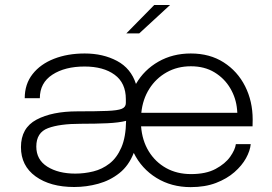

<svg xmlns="http://www.w3.org/2000/svg" viewBox="-20 -758 1118 788"><path d="M284.5 9.5Q186.5 9.5 126.2 -34Q66 -77.5 66 -154Q66 -233 130 -267Q194 -301 297.5 -301Q376.5 -301 419.8 -302.8Q463 -304.5 479.8 -311.5Q496.5 -318.5 496.5 -335V-351Q496.5 -417.5 450.5 -451.2Q404.5 -485 327 -485Q246.5 -485 195 -451.5Q143.5 -418 143.5 -355H81.5Q81.5 -413 113.8 -454Q146 -495 201.8 -516.8Q257.5 -538.5 327.5 -538.5Q403 -538.5 460.2 -508Q517.5 -477.5 538 -413.5Q571.5 -471.5 630.2 -505Q689 -538.5 763 -538.5Q841 -538.5 898 -502Q955 -465.5 986 -404Q1017 -342.5 1017 -267.5Q1017 -251.5 1016.5 -239.5H559Q563.5 -181 590.5 -137Q617.5 -93 662 -68.2Q706.5 -43.5 764 -43.5Q825.5 -43.5 865 -64.8Q904.5 -86 924.8 -114.8Q945 -143.5 948 -166.5H1009Q1006.5 -139.5 989.8 -109Q973 -78.5 942.2 -51.5Q911.5 -24.5 866.5 -7.2Q821.5 10 762.5 10Q683.5 10 622.2 -27.8Q561 -65.5 529 -130.5Q508.5 -78 470 -47.5Q431.5 -17 383.2 -3.8Q335 9.5 284.5 9.5ZM560 -295H954Q954 -300.5 953 -308Q949 -355 925.2 -395.5Q901.5 -436 860.5 -461Q819.5 -486 763.5 -486Q708 -486 664 -461.2Q620 -436.5 592.8 -393.5Q565.5 -350.5 560 -295ZM289 -45.5Q326.5 -45.5 363 -54.5Q399.5 -63.5 429.5 -86.8Q459.5 -110 478 -152.5Q496.5 -195 497.5 -262Q468 -254.5 420.5 -252.2Q373 -250 311 -250Q225 -250 177 -232Q129 -214 129 -156.5Q129 -102.5 174.2 -74Q219.5 -45.5 289 -45.5ZM498.5 -621 613 -737.5H678L551.5 -621Z"/></svg>

Font: Epilogue Light
Style: Regular
Weight: 300
Designer: Tyler Finck
Foundry: Etcetera Type Co
Version: Version 2.111; ttfautohint (v1.8.3)